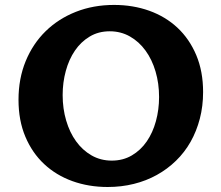

<svg xmlns="http://www.w3.org/2000/svg" viewBox="-20 -745 894 775"><path d="M431.2 -96.7Q476.6 -96.7 512.2 -117.7Q547.9 -138.7 572.3 -174.1Q596.7 -209.5 609.4 -256.1Q622.1 -302.7 622.1 -353.5Q622.1 -408.2 607.9 -456.3Q593.8 -504.4 567.6 -540.5Q541.5 -576.7 504.6 -597.7Q467.8 -618.7 422.9 -618.7Q377.4 -618.7 342 -597.4Q306.6 -576.2 282.5 -540.8Q258.3 -505.4 245.6 -458.7Q232.9 -412.1 232.9 -361.3Q232.9 -306.6 247.1 -258.5Q261.2 -210.4 287.1 -174.6Q313 -138.7 349.6 -117.7Q386.2 -96.7 431.2 -96.7ZM414.6 9.8Q337.9 9.8 272.2 -13.9Q206.5 -37.6 158.2 -82.8Q109.9 -127.9 82.3 -193.4Q54.7 -258.8 54.7 -342.3Q54.7 -427.7 83.7 -498.3Q112.8 -568.8 164.3 -619.1Q215.8 -669.4 286.4 -697.3Q356.9 -725.1 440.4 -725.1Q516.6 -725.1 582.3 -701.7Q647.9 -678.2 696.3 -633.1Q744.6 -587.9 772.2 -522.5Q799.8 -457 799.8 -373.5Q799.8 -316.4 786.6 -265.9Q773.4 -215.3 749.3 -172.6Q725.1 -129.9 690.4 -96.2Q655.8 -62.5 613 -38.8Q570.3 -15.1 520.3 -2.7Q470.2 9.8 414.6 9.8Z"/></svg>

Font: Proza Libre
Style: Bold
Weight: 700
Designer: Jasper de Waard
Foundry: Jasper de Waard
Version: Version 1.000; ttfautohint (v1.4.1.8-43bc)